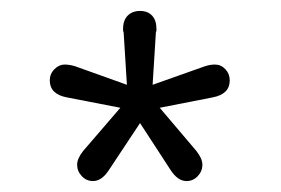

<svg xmlns="http://www.w3.org/2000/svg" viewBox="-20 -692 513 351"><path d="M212 -537 117 -571Q107 -574 98 -574Q88 -574 79.5 -565.5Q71 -557 71 -545Q71 -520 102 -514L200 -495L132 -416Q121 -402 121 -391Q121 -379 129.5 -370Q138 -361 150 -361Q166 -361 179 -381L236 -467L292 -381Q305 -361 321 -361Q333 -361 341.5 -370Q350 -379 350 -391Q350 -402 339 -416L272 -495L369 -514Q400 -520 400 -545Q400 -557 392 -565.5Q384 -574 373 -574Q364 -574 355 -571L259 -537L265 -633Q266 -635 266 -636.5Q266 -638 266 -639Q266 -655 258 -663.5Q250 -672 236 -672Q222 -672 213.5 -663.5Q205 -655 205 -639Q205 -638 205 -636.5Q205 -635 206 -633Z"/></svg>

Font: Beiruti
Style: Regular
Weight: 400
Version: Version 1.00